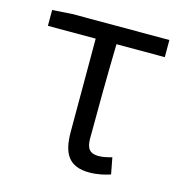

<svg xmlns="http://www.w3.org/2000/svg" viewBox="-87 -621 682 714"><g transform="rotate(15 253.5 -263.5)"><path d="M318 13C350 13 379 6 399 -1L387 -64C370 -59 352 -55 335 -55C304 -55 289 -70 289 -109C289 -224 290 -348 293 -474H479V-540H105L29 -535V-474H213V-115C213 -31 240 13 318 13Z"/></g></svg>

Font: ChiuKong Gothic CL Normal
Style: Regular
Weight: 350
Designer: Ryoko NISHIZUKA 西塚涼子 (kana, bopomofo & ideographs); Paul D. Hunt (Latin, Greek & Cyrillic); Sandoll Communications 산돌커뮤니
Foundry: Adobe
Version: Version 1.300